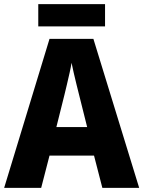

<svg xmlns="http://www.w3.org/2000/svg" viewBox="-20 -903 689 923"><path d="M472 0 432 -155H218L178 0H0L218 -716H429L649 0ZM360 -448Q355 -468 348 -496Q341 -524 334.5 -552.5Q328 -581 324 -601Q321 -581 314.5 -552.5Q308 -524 301.5 -496Q295 -468 290 -448L251 -292H399ZM485 -883V-776H164V-883Z"/></svg>

Font: Noto Sans Devanagari UI SemiCondensed ExtraBold
Style: Regular
Weight: 800
Width: 4
Designer: Jelle Bosma - Monotype Design Team
Foundry: Monotype Imaging Inc.
Version: Version 2.004; ttfautohint (v1.8.4.7-5d5b)